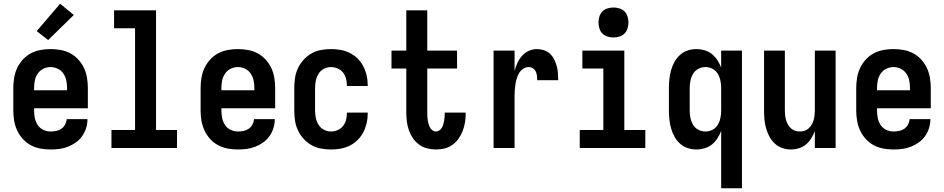

<svg xmlns="http://www.w3.org/2000/svg" viewBox="-20 -790 5040 1025"><path d="M250 8Q222 8 195 3Q168 -2 144 -15Q120 -28 101.5 -48.5Q83 -69 71.5 -94Q60 -119 55.5 -146Q51 -173 51 -200V-320Q51 -347 55.5 -374.5Q60 -402 71.5 -426.5Q83 -451 101.5 -471.5Q120 -492 144 -505Q168 -518 195.5 -523Q223 -528 250 -528Q277 -528 304.5 -523Q332 -518 356 -505Q380 -492 398.5 -471.5Q417 -451 428.5 -426.5Q440 -402 444.5 -374.5Q449 -347 449 -320V-212H162V-200Q162 -180 166 -160Q170 -140 181 -123Q192 -106 211 -97Q230 -88 250 -88Q265 -88 280 -91Q295 -94 307.5 -102.5Q320 -111 327.5 -125Q335 -139 336 -154H447Q447 -130 440 -107Q433 -84 419 -64Q405 -44 385.5 -30Q366 -16 343.5 -7Q321 2 297.5 5Q274 8 250 8ZM162 -308H338V-320Q338 -340 334 -360Q330 -380 318.5 -397Q307 -414 288.5 -423Q270 -432 250 -432Q230 -432 211.5 -423Q193 -414 181.5 -397Q170 -380 166 -360Q162 -340 162 -320ZM237 -576 176 -624 301 -770 374 -710Z M575 0V-96H701V-639H589V-735H813V-96H925V0Z M1250 8Q1222 8 1195 3Q1168 -2 1144 -15Q1120 -28 1101.5 -48.5Q1083 -69 1071.5 -94Q1060 -119 1055.5 -146Q1051 -173 1051 -200V-320Q1051 -347 1055.5 -374.5Q1060 -402 1071.5 -426.5Q1083 -451 1101.5 -471.5Q1120 -492 1144 -505Q1168 -518 1195.5 -523Q1223 -528 1250 -528Q1277 -528 1304.5 -523Q1332 -518 1356 -505Q1380 -492 1398.5 -471.5Q1417 -451 1428.5 -426.5Q1440 -402 1444.5 -374.5Q1449 -347 1449 -320V-212H1162V-200Q1162 -180 1166 -160Q1170 -140 1181 -123Q1192 -106 1211 -97Q1230 -88 1250 -88Q1265 -88 1280 -91Q1295 -94 1307.5 -102.5Q1320 -111 1327.5 -125Q1335 -139 1336 -154H1447Q1447 -130 1440 -107Q1433 -84 1419 -64Q1405 -44 1385.5 -30Q1366 -16 1343.5 -7Q1321 2 1297.5 5Q1274 8 1250 8ZM1162 -308H1338V-320Q1338 -340 1334 -360Q1330 -380 1318.5 -397Q1307 -414 1288.5 -423Q1270 -432 1250 -432Q1230 -432 1211.5 -423Q1193 -414 1181.5 -397Q1170 -380 1166 -360Q1162 -340 1162 -320Z M1747 8Q1720 8 1693 3Q1666 -2 1642.5 -15.5Q1619 -29 1600.5 -49.5Q1582 -70 1570.5 -94.5Q1559 -119 1555 -146Q1551 -173 1551 -200V-320Q1551 -347 1555 -374Q1559 -401 1570.5 -425.5Q1582 -450 1600.5 -470.5Q1619 -491 1642.5 -504.5Q1666 -518 1693 -523Q1720 -528 1747 -528Q1773 -528 1798.5 -523.5Q1824 -519 1847 -507.5Q1870 -496 1888.5 -478Q1907 -460 1919 -437Q1931 -414 1937 -389Q1943 -364 1943 -338V-331H1832V-334Q1832 -353 1827 -371Q1822 -389 1811 -403Q1800 -417 1782.5 -424.5Q1765 -432 1747 -432Q1727 -432 1709 -422.5Q1691 -413 1680.5 -396Q1670 -379 1666 -359.5Q1662 -340 1662 -320V-200Q1662 -180 1666 -160.5Q1670 -141 1680.5 -124Q1691 -107 1709 -97.5Q1727 -88 1747 -88Q1765 -88 1782.5 -95.5Q1800 -103 1811 -117Q1822 -131 1827 -149Q1832 -167 1832 -186V-189H1943V-182Q1943 -156 1937 -131Q1931 -106 1919 -83Q1907 -60 1888.5 -42Q1870 -24 1847 -12.5Q1824 -1 1798.5 3.5Q1773 8 1747 8Z M2307 8Q2284 8 2260.5 2Q2237 -4 2217.5 -18Q2198 -32 2184.5 -52Q2171 -72 2163 -94.5Q2155 -117 2152 -141Q2149 -165 2149 -189V-424H2070V-520H2149V-735H2261V-520H2420V-424H2261V-189Q2261 -178 2261.5 -168Q2262 -158 2263.5 -148Q2265 -138 2268 -128Q2271 -118 2275.5 -109.5Q2280 -101 2288.5 -94.5Q2297 -88 2307 -88Q2317 -88 2325.5 -94Q2334 -100 2339 -108.5Q2344 -117 2346.5 -126.5Q2349 -136 2351 -145.5Q2353 -155 2353.5 -165Q2354 -175 2354 -184V-189H2466V-180Q2466 -157 2462 -134Q2458 -111 2449.5 -89.5Q2441 -68 2427.5 -49Q2414 -30 2395 -16.5Q2376 -3 2353.5 2.5Q2331 8 2307 8Z M2615 0V-520H2727V-412Q2733 -434 2742.5 -454.5Q2752 -475 2767 -492Q2782 -509 2803 -518.5Q2824 -528 2846 -528Q2865 -528 2883.5 -522Q2902 -516 2916 -503Q2930 -490 2938.5 -473Q2947 -456 2952 -437.5Q2957 -419 2958.5 -400Q2960 -381 2960 -362H2848Q2848 -374 2846.5 -386Q2845 -398 2840 -408.5Q2835 -419 2824.5 -425.5Q2814 -432 2802 -432Q2786 -432 2772.5 -422.5Q2759 -413 2751 -399.5Q2743 -386 2738.5 -370.5Q2734 -355 2731.5 -339Q2729 -323 2728 -307.5Q2727 -292 2727 -276V0Z M3075 0V-96H3201V-424H3089V-520H3313V-96H3425V0ZM3255 -590Q3239 -590 3223 -595Q3207 -600 3196 -611Q3185 -622 3180 -638Q3175 -654 3175 -670Q3175 -686 3180 -702Q3185 -718 3196 -729Q3207 -740 3223 -745Q3239 -750 3255 -750Q3271 -750 3287 -745Q3303 -740 3314 -729Q3325 -718 3330 -702Q3335 -686 3335 -670Q3335 -654 3330 -638Q3325 -622 3314 -611Q3303 -600 3287 -595Q3271 -590 3255 -590Z M3830 215V-91Q3822 -70 3810 -51.5Q3798 -33 3781 -19Q3764 -5 3742 1.5Q3720 8 3698 8Q3674 8 3651 0.5Q3628 -7 3610 -23.5Q3592 -40 3580.5 -61Q3569 -82 3562.5 -105Q3556 -128 3553.5 -152Q3551 -176 3551 -200V-320Q3551 -344 3553.5 -368Q3556 -392 3562.5 -415Q3569 -438 3580.5 -459Q3592 -480 3610 -496.5Q3628 -513 3651 -520.5Q3674 -528 3698 -528Q3720 -528 3742 -521.5Q3764 -515 3781 -501Q3798 -487 3810 -468.5Q3822 -450 3830 -429V-520H3941V215ZM3746 -88Q3766 -88 3784 -97.5Q3802 -107 3812 -124Q3822 -141 3826 -160.5Q3830 -180 3830 -200V-320Q3830 -340 3826 -359.5Q3822 -379 3812 -396Q3802 -413 3784 -422.5Q3766 -432 3746 -432Q3726 -432 3708 -422.5Q3690 -413 3680 -396Q3670 -379 3666 -359.5Q3662 -340 3662 -320V-200Q3662 -180 3666 -160.5Q3670 -141 3680 -124Q3690 -107 3708 -97.5Q3726 -88 3746 -88Z M4202 8Q4178 8 4155.5 0Q4133 -8 4115.5 -24.5Q4098 -41 4087 -62Q4076 -83 4069.5 -106Q4063 -129 4061 -152.5Q4059 -176 4059 -200V-520H4170V-200Q4170 -187 4171.5 -174Q4173 -161 4176.5 -148.5Q4180 -136 4186.5 -125Q4193 -114 4202.5 -105Q4212 -96 4224.5 -92Q4237 -88 4250 -88Q4263 -88 4275.5 -92Q4288 -96 4297.5 -105Q4307 -114 4313.5 -125Q4320 -136 4323.5 -148.5Q4327 -161 4328.5 -174Q4330 -187 4330 -200V-520H4441V0H4330V-90Q4322 -70 4310.5 -51Q4299 -32 4282.5 -18.5Q4266 -5 4245 1.5Q4224 8 4202 8Z M4750 8Q4722 8 4695 3Q4668 -2 4644 -15Q4620 -28 4601.5 -48.5Q4583 -69 4571.5 -94Q4560 -119 4555.5 -146Q4551 -173 4551 -200V-320Q4551 -347 4555.5 -374.5Q4560 -402 4571.5 -426.5Q4583 -451 4601.5 -471.5Q4620 -492 4644 -505Q4668 -518 4695.5 -523Q4723 -528 4750 -528Q4777 -528 4804.5 -523Q4832 -518 4856 -505Q4880 -492 4898.5 -471.5Q4917 -451 4928.5 -426.5Q4940 -402 4944.5 -374.5Q4949 -347 4949 -320V-212H4662V-200Q4662 -180 4666 -160Q4670 -140 4681 -123Q4692 -106 4711 -97Q4730 -88 4750 -88Q4765 -88 4780 -91Q4795 -94 4807.5 -102.5Q4820 -111 4827.5 -125Q4835 -139 4836 -154H4947Q4947 -130 4940 -107Q4933 -84 4919 -64Q4905 -44 4885.5 -30Q4866 -16 4843.5 -7Q4821 2 4797.5 5Q4774 8 4750 8ZM4662 -308H4838V-320Q4838 -340 4834 -360Q4830 -380 4818.5 -397Q4807 -414 4788.5 -423Q4770 -432 4750 -432Q4730 -432 4711.5 -423Q4693 -414 4681.5 -397Q4670 -380 4666 -360Q4662 -340 4662 -320Z"/></svg>

Font: Iosevka Term Curly
Style: Bold
Weight: 700
Designer: Belleve Invis
Foundry: Belleve Invis
Version: Version 32.3.0